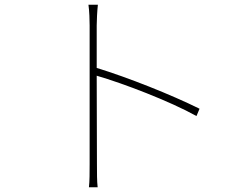

<svg xmlns="http://www.w3.org/2000/svg" viewBox="-20 -777 1040 814"><path d="M360 -81C360 -46 360 -8 357 17H394C391 -8 391 -46 391 -81L390 -456C501 -424 700 -348 813 -285L826 -316C705 -376 521 -449 390 -489V-669C390 -688 392 -731 395 -757H355C359 -730 360 -690 360 -669C360 -586 360 -116 360 -81Z"/></svg>

Font: Harano Aji Gothic CN ExtraLight
Style: Regular
Weight: 250
Foundry: Masamichi Hosoda
Version: HaranoAjiGothicCN-ExtraLight version 20230610;ttx 4.39.4